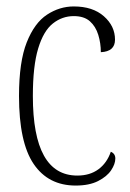

<svg xmlns="http://www.w3.org/2000/svg" viewBox="-20 -566 403 596"><path d="M215 10Q130 10 84.5 -57Q39 -124 39 -268Q39 -374 63 -434.5Q87 -495 126 -520.5Q165 -546 209 -546Q268 -546 302.5 -515.5Q337 -485 337 -443Q337 -406 293 -404Q293 -432 285 -458Q277 -484 259 -500Q241 -516 209 -516Q173 -516 144 -493Q115 -470 98.5 -415.5Q82 -361 82 -268Q82 -21 220 -21Q259 -21 285.5 -40.5Q312 -60 324 -95Q338 -89 338 -74Q338 -57 325 -37.5Q312 -18 284.5 -4Q257 10 215 10Z"/></svg>

Font: Noto Serif ExtraCondensed ExtraLight
Style: Regular
Weight: 200
Width: 2
Designer: Monotype Design Team
Foundry: Monotype Imaging Inc.
Version: Version 2.015